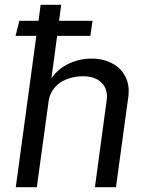

<svg xmlns="http://www.w3.org/2000/svg" viewBox="-20 -783 608 803"><path d="M134 0 183 -357C187 -393 206 -419 232 -438C259 -455 293 -464 327 -464C361 -464 387 -455 405 -437C422 -420 431 -394 426 -363L377 0H465L517 -381C523 -428 509 -467 481 -495C453 -522 412 -538 363 -538C299 -538 231 -510 195 -455L219 -633H358L367 -696H227L236 -763H150L141 -696H61L45 -633H132L46 0Z"/></svg>

Font: Cheyenne Sans
Style: Italic
Weight: 400
Italic angle: -8.13011°
Designer: The Public Sans project authors (U.S. Web Design System), Libre Franklin designed by Pablo Impallari and Rodrigo Fuenzal
Foundry: The Cheyenne Sans Project Authors
Version: Version 2.007